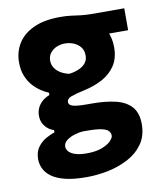

<svg xmlns="http://www.w3.org/2000/svg" viewBox="-81 -577 712 848"><g transform="rotate(-10 275.0 -153.5)"><path d="M239 204.6Q182.5 204.6 144.3 195.2Q106.1 185.7 83.6 169.3Q61 152.8 51.3 132.1Q41.6 111.5 41.6 89.5Q41.6 56.5 57.7 35.1Q73.7 13.8 95.3 2Q116.8 -9.8 133.3 -14.8V-25Q123.1 -27.6 110.4 -36.5Q97.6 -45.3 88.1 -60.9Q78.5 -76.4 78.5 -99.2Q78.5 -115.7 84.8 -131.1Q91.1 -146.6 104.6 -159.5Q118.1 -172.3 139.9 -181.4V-191.6Q123.9 -198 105.4 -210.1Q86.9 -222.2 70.3 -240.8Q53.8 -259.4 43.3 -285.5Q32.8 -311.7 32.8 -346.3Q32.8 -393 56.1 -430.7Q79.3 -468.3 126.6 -490.3Q173.9 -512.4 246.1 -512.4Q274.1 -512.4 294.9 -509.6Q315.8 -506.8 338.4 -503.9Q361.1 -501.1 394.9 -501.1H532.1V-402.7Q485.5 -402.7 443 -402.7Q400.5 -402.7 356.3 -402.7L395.6 -464.5Q427.6 -443.5 442.9 -411.8Q458.2 -380.2 458.2 -339.3Q458.2 -290.8 436.6 -257.8Q414.9 -224.9 378.2 -205Q341.6 -185.2 296.5 -175.4Q254.8 -166.3 235 -158.8Q215.2 -151.3 215.2 -136.7Q215.2 -126.8 223.6 -121.5Q232.1 -116.1 250 -113.9Q268 -111.7 296.6 -111.7H316.7Q380.2 -111.7 425.6 -100.6Q471 -89.4 495.3 -61.6Q519.5 -33.7 519.5 16.2Q519.5 67.4 494.6 103.5Q469.6 139.5 428.2 161.8Q386.7 184.1 337.3 194.4Q287.9 204.6 239 204.6ZM257.7 101.3Q298.9 101.3 326.1 90.9Q353.3 80.5 366.6 66.8Q379.9 53.1 379.9 42.8Q379.9 30.6 371.6 21.6Q363.3 12.6 340.5 7.7Q317.7 2.8 273.9 2.8H258.4Q237.9 4.1 217.2 10.8Q196.6 17.4 182.8 28.9Q169 40.3 169 55.7Q169 64.5 174.2 72.7Q179.3 81 190 87.4Q200.6 93.9 217.5 97.6Q234.3 101.3 257.7 101.3ZM243.3 -258.3Q256.5 -259.7 271.3 -264.1Q286.1 -268.4 299 -276.2Q311.8 -284 319.8 -296.3Q327.9 -308.5 327.9 -325.5Q327.9 -348.3 316 -363.4Q304.1 -378.4 285.5 -386Q267 -393.5 246.5 -393.5Q226.7 -393.5 209.1 -386Q191.5 -378.4 180.5 -364.1Q169.5 -349.9 169.5 -330Q169.5 -310.6 179.9 -295.8Q190.3 -281.1 207.2 -271.5Q224 -261.9 243.3 -258.3Z"/></g></svg>

Font: Commissioner Thin
Style: Regular
Weight: 100
Designer: Kostas Bartsokas
Foundry: Kostas Bartsokas
Version: Version 1.001;gftools[0.9.23]